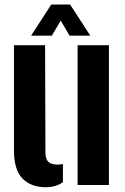

<svg xmlns="http://www.w3.org/2000/svg" viewBox="-20 -794 537 824"><path d="M40 -149V-600H173.5L175 -138Q175 -112 187.2 -99.8Q199.5 -87.5 227.5 -87.5Q239.5 -87.5 250 -90.5V-12Q219.5 9.5 177 9.5Q113.5 9.5 76.8 -27.5Q40 -64.5 40 -149ZM313 0V-600H447.5V0ZM113.5 -641 200 -774.5H281L367.5 -641H278.5L240.5 -705.5L202.5 -641Z"/></svg>

Font: Big Shoulders Stencil Text Thin ExtraBold
Style: Regular
Weight: 800
Version: Version 2.001